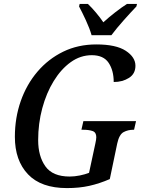

<svg xmlns="http://www.w3.org/2000/svg" viewBox="-20 -951 728 981"><path d="M322 10Q190 10 123 -60.5Q56 -131 56 -252Q56 -349 86 -434.5Q116 -520 171.5 -585Q227 -650 303 -687Q379 -724 472 -724Q573 -724 622.5 -691.5Q672 -659 672 -615Q672 -574 639 -553Q606 -532 561 -532Q561 -591 535 -630Q509 -669 449 -669Q391 -669 341.5 -633.5Q292 -598 254.5 -537Q217 -476 196 -398Q175 -320 175 -235Q175 -153 212 -101Q249 -49 336 -49Q361 -49 388 -54.5Q415 -60 435 -68L467 -217Q472 -239 472 -250Q472 -275 453 -281.5Q434 -288 406 -288H396L406 -332H675L665 -288H661Q634 -288 611.5 -276Q589 -264 579 -218L541 -36Q488 -13 436.5 -1.5Q385 10 322 10ZM448 -771Q438 -806 418.5 -848Q399 -890 384 -918L387 -931H429Q448 -913 470 -887Q492 -861 508 -837Q534 -861 568 -887.5Q602 -914 629 -931H680L677 -918Q650 -890 613 -848.5Q576 -807 549 -771Z"/></svg>

Font: Noto Serif SemiCondensed Medium
Style: Italic
Weight: 500
Width: 4
Italic angle: -12°
Designer: Monotype Design Team
Foundry: Monotype Imaging Inc.
Version: Version 2.013